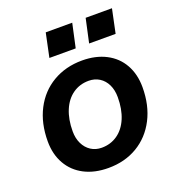

<svg xmlns="http://www.w3.org/2000/svg" viewBox="-140 -883 930 1008"><g transform="rotate(-20 325.0 -379.0)"><path d="M42 -228Q42 -329 81.5 -405.5Q121 -482 192.5 -524Q264 -566 356 -566Q432 -566 489 -536.5Q546 -507 576.5 -452.5Q607 -398 607 -326Q607 -225 567.5 -148.5Q528 -72 457.5 -30Q387 12 295 12Q218 12 161 -17.5Q104 -47 73 -101.5Q42 -156 42 -228ZM298 -100Q348 -100 386.5 -127Q425 -154 446 -204Q467 -254 467 -321Q467 -361 452.5 -391Q438 -421 412 -437.5Q386 -454 352 -454Q302 -454 263.5 -427Q225 -400 204 -350Q183 -300 183 -233Q183 -194 197.5 -164Q212 -134 238 -117Q264 -100 298 -100ZM451 -770H598L570 -637H422ZM228 -770H376L347 -637H200Z"/></g></svg>

Font: Azeret Mono SemiBold
Style: Italic
Weight: 600
Italic angle: -12°
Designer: Martin Vácha
Foundry: Displaay
Version: Version 1.000; Glyphs 3.0.3, build 3074